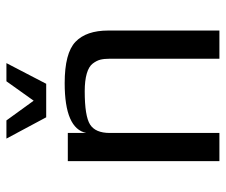

<svg xmlns="http://www.w3.org/2000/svg" viewBox="-74 -646 720 613"><g transform="rotate(-90 286.5 -340.0)"><path d="M495 0H405V-350Q405 -368 402 -380Q399 -392 389.5 -404.5Q380 -417 357.5 -423.5Q335 -430 301 -430Q222 -430 195 -413Q168 -396 168 -350V0H78V-484H168V-425Q182 -494 327 -494Q423 -494 459 -459.5Q495 -425 495 -355ZM218 -553 150 -680H208L271 -593L333 -680H391L325 -553Z"/></g></svg>

Font: Play
Style: Regular
Weight: 400
Designer: Jonas Hecksher
Foundry: Jonas Hecksher, Playtypeª, e-types AS
Version: Version 1.002